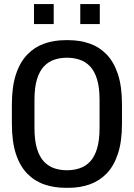

<svg xmlns="http://www.w3.org/2000/svg" viewBox="-20 -888 640 918"><path d="M294 10Q239.2 10 192.5 -5.9Q145.8 -21.8 110.6 -57.5Q75.5 -93.2 56.1 -152Q36.8 -210.8 36.8 -296.5V-388.8Q36.8 -474.5 56.6 -533.6Q76.5 -592.8 111.8 -628.5Q147 -664.2 193.2 -680.1Q239.5 -696 292.8 -696H307Q361.8 -696 408.5 -679.8Q455.2 -663.5 489.9 -627.6Q524.5 -591.8 543.9 -533Q563.2 -474.2 563.2 -388.8V-296.5Q563.2 -211.8 543.9 -153Q524.5 -94.2 489.9 -58.5Q455.2 -22.8 409 -6.4Q362.8 10 308.2 10ZM300 -74Q332.5 -74 361 -83.5Q389.5 -93 410.8 -115.5Q432 -138 444 -177.4Q456 -216.8 456 -276.2V-410.5Q456 -470 444 -509Q432 -548 410.8 -570.5Q389.5 -593 361 -602.5Q332.5 -612 300 -612Q267.5 -612 239.4 -602.5Q211.2 -593 190 -570.5Q168.8 -548 156.8 -509Q144.8 -470 144.8 -410.5V-276.2Q144.8 -216.8 156.8 -177.4Q168.8 -138 190 -115.5Q211.2 -93 239.4 -83.5Q267.5 -74 300 -74ZM142.5 -772.8V-868.5H236.8V-772.8ZM363.8 -772.8V-868.5H457.2V-772.8Z"/></svg>

Font: Chivo Mono Medium
Style: Regular
Weight: 500
Monospace: yes
Designer: Hector Gatti
Foundry: Omnibus-Type
Version: Version 1.008